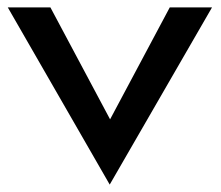

<svg xmlns="http://www.w3.org/2000/svg" viewBox="-20 -471 595 518"><path d="M1 -451 276 27 552 -451H438L277 -149L116 -451Z"/></svg>

Font: Charger Sport
Style: Blk
Weight: 900
Designer: Jasper
Foundry: Cannot Into Space Fonts
Version: Version 1.1